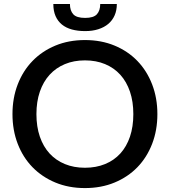

<svg xmlns="http://www.w3.org/2000/svg" viewBox="-20 -927 844 954"><path d="M762 -360Q762 -280 736 -212.5Q710 -145 662.8 -96.2Q615.5 -47.5 549.2 -20Q483 7.5 402 7.5Q321.5 7.5 255.2 -20Q189 -47.5 141.5 -96.2Q94 -145 68 -212.5Q42 -280 42 -360Q42 -440 68 -507.5Q94 -575 141.5 -624Q189 -673 255.2 -700.5Q321.5 -728 402 -728Q483 -728 549.2 -700.5Q615.5 -673 662.8 -624Q710 -575 736 -507.5Q762 -440 762 -360ZM642.5 -360Q642.5 -422 625.8 -471.5Q609 -521 577.8 -555.5Q546.5 -590 502 -608.5Q457.5 -627 402 -627Q347 -627 302.5 -608.5Q258 -590 226.5 -555.5Q195 -521 178 -471.5Q161 -422 161 -360Q161 -297.5 178 -248Q195 -198.5 226.5 -164.2Q258 -130 302.5 -111.8Q347 -93.5 402 -93.5Q457.5 -93.5 502 -111.8Q546.5 -130 577.8 -164.2Q609 -198.5 625.8 -248Q642.5 -297.5 642.5 -360ZM403 -772.5Q366.5 -772.5 337.2 -780.5Q308 -788.5 287.5 -805.2Q267 -822 256 -847.2Q245 -872.5 245 -907H327.5Q327.5 -874.5 344 -856.2Q360.5 -838 403 -838Q445 -838 461.5 -856.2Q478 -874.5 478 -907H560.5Q560.5 -875.5 549.5 -850.5Q538.5 -825.5 518 -808.2Q497.5 -791 468.5 -781.8Q439.5 -772.5 403 -772.5Z"/></svg>

Font: Lato SemiBold
Style: Regular
Weight: 600
Designer: Lukasz Dziedzic with Adam Twardoch and Botio Nikoltchev
Foundry: tyPoland Lukasz Dziedzic
Version: Version 2.015; 2015-08-06; http://www.latofonts.com/